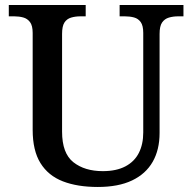

<svg xmlns="http://www.w3.org/2000/svg" viewBox="-20 -734 765 764"><path d="M369 10Q288 10 230 -12.5Q172 -35 141 -85Q110 -135 110 -217V-603Q110 -632 99.5 -646Q89 -660 72.5 -664.5Q56 -669 37 -669H15V-714H321V-669H300Q280 -669 263 -664Q246 -659 236.5 -644.5Q227 -630 227 -599V-210Q227 -124 272 -88.5Q317 -53 389 -53Q443 -53 479 -72Q515 -91 532.5 -125.5Q550 -160 550 -207V-603Q550 -632 540 -646Q530 -660 513.5 -664.5Q497 -669 477 -669H456V-714H710V-669H689Q669 -669 652 -664Q635 -659 625 -644.5Q615 -630 615 -599V-205Q615 -138 587.5 -90Q560 -42 505.5 -16Q451 10 369 10Z"/></svg>

Font: Noto Serif Armenian Medium
Style: Regular
Weight: 500
Version: Version 2.007